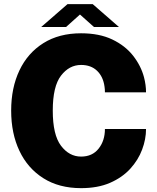

<svg xmlns="http://www.w3.org/2000/svg" viewBox="-20 -914 774 946"><path d="M699.5 -278.5Q699.5 -228 680.2 -176.8Q661 -125.5 621.8 -82.5Q582.5 -39.5 522.2 -13.2Q462 13 379.5 13Q271 13 193.8 -35.8Q116.5 -84.5 75.8 -170.5Q35 -256.5 35 -369Q35 -481.5 75.8 -567.2Q116.5 -653 193.8 -701.5Q271 -750 379.5 -750Q469.5 -750 533.2 -719.5Q597 -689 635.8 -639.5Q674.5 -590 689.5 -533.5Q699.5 -495 699.5 -459H497Q497 -475 495 -487Q488.5 -536 458.5 -565Q428.5 -594 379.5 -594Q321 -594 280.5 -541.2Q240 -488.5 240 -369Q240 -249.5 280.5 -196Q321 -142.5 379.5 -142.5Q435 -142.5 466 -181.8Q497 -221 497 -278.5ZM183 -781 312.5 -893.5H437L566 -781H443L374 -842.5L305.5 -781Z"/></svg>

Font: Epilogue Black
Style: Regular
Weight: 900
Designer: Tyler Finck
Foundry: Etcetera Type Co
Version: Version 2.111; ttfautohint (v1.8.3)